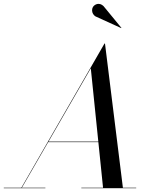

<svg xmlns="http://www.w3.org/2000/svg" viewBox="-65 -995 810 1015"><path d="M46.5 0 487.5 -765H490L585 0H480L415 -634L49 0ZM-45 0V-2.5H175V0ZM365 0V-2.5H655V0ZM188.5 -243.5V-246.5H515V-243.5ZM575.5 -846.5 439.5 -908.5Q431.5 -913.5 426.8 -921.8Q422 -930 421.8 -939.8Q421.5 -949.5 426 -957.5Q429.5 -963.5 435.8 -968Q442 -972.5 449.8 -974Q457.5 -975.5 465.8 -973Q474 -970.5 482 -963L577 -847.5Z"/></svg>

Font: Bodoni Moda 72pt
Style: Italic
Weight: 400
Italic angle: -13°
Designer: Owen Earl
Foundry: indestructible type
Version: Version 2.005